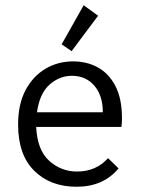

<svg xmlns="http://www.w3.org/2000/svg" viewBox="-20 -702 540 732"><path d="M272 10Q172 10 110.5 -51Q49 -112 49 -227Q49 -305 77.5 -358.5Q106 -412 153.5 -440Q201 -468 259 -468Q311 -468 353 -445Q395 -422 420 -374Q445 -326 445 -251Q445 -243 444.5 -234.5Q444 -226 443 -218H118Q122 -130 167.5 -89Q213 -48 274 -48Q346 -48 392 -99L432 -60Q374 10 272 10ZM121 -274H372Q372 -338 339.5 -375.5Q307 -413 254 -413Q207 -413 169 -379.5Q131 -346 121 -274ZM253 -507 215 -533 299 -682 354 -642Z"/></svg>

Font: Ligconsolata
Style: Regular
Weight: 400
Monospace: yes
Designer: Raph Levien, Cyreal, Brenton Simpson
Foundry: Raph Levien, Cyreal, Google
Version: Version 3.001; ttfautohint (v1.8.2.53-6de2)